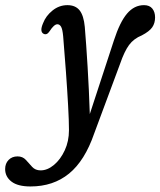

<svg xmlns="http://www.w3.org/2000/svg" viewBox="-138 -462 608 728"><path d="M294 -309Q316.5 -378.5 343.8 -410.5Q371 -442.5 408 -442.5Q429 -442.5 439.5 -429.5Q450 -416.5 450 -396Q450 -374 439.2 -358.5Q428.5 -343 400 -328Q369 -315.5 351.2 -291.2Q333.5 -267 317.5 -220.5L219 44.5Q183.5 147.5 123.8 196.2Q64 245 -22.5 245Q-70.5 245 -94.5 226.5Q-118.5 208 -118.5 179Q-118.5 158 -105.5 144.5Q-92.5 131 -71.5 131Q-52 131 -40 144.2Q-28 157.5 -16 170.8Q-4 184 16 184Q42 184 66.8 163.2Q91.5 142.5 107.5 108Q123.5 73.5 123.5 31.5Q123.5 -4 120.2 -62.5Q117 -121 112 -189.8Q107 -258.5 101.5 -324.5Q99 -351.5 93.5 -360.8Q88 -370 79.5 -370Q67 -370 50 -343.5Q39.5 -327.5 27 -334Q11.5 -342.5 25.5 -374.5Q36 -402 61.2 -422.2Q86.5 -442.5 117.5 -442.5Q148 -442.5 163.8 -422.8Q179.5 -403 183.5 -360Q189 -294.5 194.2 -208Q199.5 -121.5 202.5 -29.5Z"/></svg>

Font: Fraunces 144pt SuperSoft
Style: Italic
Weight: 400
Italic angle: -16°
Version: Version 1.000;[b76b70a41]